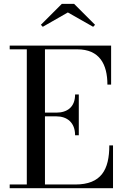

<svg xmlns="http://www.w3.org/2000/svg" viewBox="-20 -990 658 1010"><path d="M337 -924.5 470 -849 480 -859.5 370 -969.5H305L195 -859.5L205 -849ZM375 -278.5H394.5V-493H375C375 -426 333 -397.5 276 -397.5H216.5V-730.5H386.5C503.5 -730.5 545 -652 545 -545H564.5V-750H31V-730.5H121V-19.5H31V0H574.5V-225H555C555 -98 513 -19.5 376 -19.5H216.5V-378H276C333 -378 375 -345.5 375 -278.5Z"/></svg>

Font: Bodoni* 11
Style: Regular
Weight: 400
Version: Version 2.3